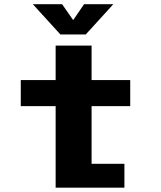

<svg xmlns="http://www.w3.org/2000/svg" viewBox="-20 -872 750 892"><path d="M76.5 -379V-500H238.5V-660H405.5V-500H585V-379H405.5V-111H558V0H238.5V-379ZM506.5 -852.5 378.5 -712H260.5L132.5 -852.5H268.5L320 -778.5L370.5 -852.5Z"/></svg>

Font: League Mono
Style: Bold
Weight: 700
Width: 6
Designer: Tyler Finck
Foundry: The League of Moveable Type / Tyler Finck
Version: Version 2.300;RELEASE